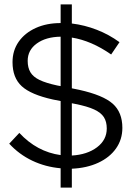

<svg xmlns="http://www.w3.org/2000/svg" viewBox="-20 -787 607 874"><path d="M256 67V-21Q187 -27 127 -55.5Q67 -84 22 -133L68 -182Q148 -96 256 -81V-327L221 -334Q121 -356 79 -394.5Q37 -433 37 -504Q37 -557 65 -597Q93 -637 142.5 -659.5Q192 -682 256 -682V-767H307V-680Q365 -673 420.5 -651.5Q476 -630 524 -595L486 -539Q440 -571 395.5 -590Q351 -609 307 -616V-385L341 -378Q449 -354 493 -315Q537 -276 537 -205Q537 -152 508 -111Q479 -70 427 -46Q375 -22 307 -19V67ZM256 -395V-620Q189 -619 147.5 -589Q106 -559 106 -510Q106 -479 118.5 -458Q131 -437 160 -423Q189 -409 240 -398ZM307 -79Q377 -83 421.5 -116.5Q466 -150 466 -202Q466 -233 453 -253.5Q440 -274 409 -288.5Q378 -303 322 -314L307 -317Z"/></svg>

Font: Red Hat Display Variable
Style: Regular
Weight: 400
Designer: Pentagram, MCKL
Foundry: Pentagram, MCKL
Version: Version 1.021